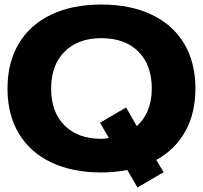

<svg xmlns="http://www.w3.org/2000/svg" viewBox="-20 -746 893 845"><path d="M13 -356Q13 -471 62.5 -554Q112 -637 205 -681.5Q298 -726 426 -726Q554 -726 647.5 -681.5Q741 -637 790.5 -554Q840 -471 840 -356Q840 -248 795.5 -168Q751 -88 668 -42L700 12L585 79L540 2Q483 13 426 13Q298 13 205 -31.5Q112 -76 62.5 -159Q13 -242 13 -356ZM426 -135Q444 -135 459 -139L420 -206L535 -273L582 -191Q614 -219 631 -261Q648 -303 648 -356Q648 -460 589 -519Q530 -578 426 -578Q323 -578 264 -518.5Q205 -459 205 -356Q205 -253 264 -194Q323 -135 426 -135Z"/></svg>

Font: Non Bureau Extended
Style: Bold
Weight: 700
Width: 7
Designer: Jona Saucedo
Foundry: Non Foundry
Version: Version 1.000; ttfautohint (v1.8.4)